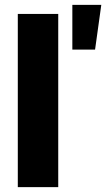

<svg xmlns="http://www.w3.org/2000/svg" viewBox="-20 -764 434 784"><path d="M217.8 0H52.7V-707H217.8ZM275.4 -744.1H393.6L368.2 -561.5H275.4Z"/></svg>

Font: Pretendard ExtraBold
Style: Regular
Weight: 800
Designer: Base glyphs from Inter by Rasmus Andersson; Hangeul glyphs from Noto Sans CJK(Source Han Sans) by Jang Soo-young and Kan
Foundry: Kil Hyung-jin
Version: Version 1.309